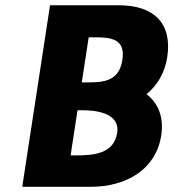

<svg xmlns="http://www.w3.org/2000/svg" viewBox="-20 -718 675 738"><path d="M294.3 -401.2 320.9 -574.6H341.3C405 -574.6 463 -570.3 450.4 -487.9C437.8 -405.5 378.5 -401.2 314.7 -401.2ZM277.9 -294.1H298.3C333.2 -294.1 443 -289.8 430.4 -207.4C417.8 -125 335.5 -120.7 271.8 -120.7H251.4ZM543.3 -356.1C585 -390.1 613.7 -438.6 622.8 -498.1C642.7 -628.1 572.6 -697.8 435.8 -697.8H172.3L65.5 0H329C465.8 0 579.8 -67.1 599.7 -197.2C610.5 -267.8 588.1 -321.3 543.3 -356.1Z"/></svg>

Font: Sztylet
Style: BdObl
Weight: 700
Foundry: Cannot Into Space Fonts, PlusOne Fonts
Version: Version 0.12